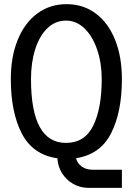

<svg xmlns="http://www.w3.org/2000/svg" viewBox="-20 -755 640 923"><path d="M256 6Q138.5 -10.5 85.2 -112.5Q32 -214.5 32 -375Q32 -481.5 65 -563Q98 -644.5 158.8 -689.8Q219.5 -735 300 -735Q380.5 -735 440.8 -689.8Q501 -644.5 533.5 -563Q566 -481.5 566 -375Q566 -215.5 513.8 -113.8Q461.5 -12 345.5 5.5Q351.5 30 372.8 45.5Q394 61 426 61H566V148H404Q365.5 148 332.2 129.2Q299 110.5 278.5 78Q258 45.5 256 6ZM469 -375Q469 -450.5 447.5 -515Q426 -579.5 386.8 -617.8Q347.5 -656 297 -656Q246 -656 208 -619.5Q170 -583 149.5 -519Q129 -455 129 -375Q129 -68 297 -68Q387.5 -68 428.2 -151Q469 -234 469 -375Z"/></svg>

Font: JuliaMono Latin
Style: Regular
Weight: 400
Monospace: yes
Designer: cormullion
Foundry: corm
Version: Version 0.049; ttfautohint (v1.8.4)